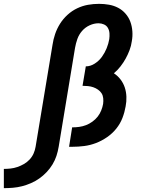

<svg xmlns="http://www.w3.org/2000/svg" viewBox="-154 -763 774 998"><path d="M-134 215V115Q-117 115 -99 113Q-81 111 -63.5 105Q-46 99 -29.5 89.5Q-13 80 0 66Q13 52 20.5 35Q28 18 31 0L119 -530Q123 -558 132.5 -586Q142 -614 158 -639.5Q174 -665 197 -686Q220 -707 247.5 -720Q275 -733 303.5 -738Q332 -743 361 -743Q387 -743 412.5 -738.5Q438 -734 460 -722.5Q482 -711 498.5 -692Q515 -673 523.5 -650Q532 -627 534 -600.5Q536 -574 531 -548Q528 -525 519.5 -502.5Q511 -480 499.5 -459Q488 -438 472.5 -418Q457 -398 438 -382Q458 -369 472.5 -350Q487 -331 494.5 -308.5Q502 -286 503 -260.5Q504 -235 499 -210Q494 -180 482.5 -150Q471 -120 450.5 -94.5Q430 -69 402.5 -50Q375 -31 345 -19.5Q315 -8 284 -4Q253 0 222 0H205L221 -101H222Q240 -101 258 -103.5Q276 -106 293 -112.5Q310 -119 326 -130.5Q342 -142 353.5 -156.5Q365 -171 372 -188.5Q379 -206 382 -223Q384 -238 382.5 -252.5Q381 -267 374 -278Q367 -289 355.5 -297Q344 -305 331 -309.5Q318 -314 303.5 -315.5Q289 -317 275 -317L292 -418Q316 -418 338.5 -432.5Q361 -447 376 -468Q391 -489 400.5 -512.5Q410 -536 414 -560Q416 -575 415 -590Q414 -605 407 -617.5Q400 -630 386.5 -636Q373 -642 358 -642Q335 -642 312 -631.5Q289 -621 272.5 -602Q256 -583 248 -560Q240 -537 236 -514L151 0Q147 24 139.5 47Q132 70 119 91.5Q106 113 88.5 131.5Q71 150 50.5 164.5Q30 179 7 189Q-16 199 -39.5 205Q-63 211 -87 213Q-111 215 -134 215Z"/></svg>

Font: Iosevka Curly Slab Extended
Style: Bold Italic
Weight: 700
Width: 7
Italic angle: -9°
Monospace: yes
Designer: Belleve Invis
Foundry: Belleve Invis
Version: Version 11.0.0; ttfautohint (v1.8.3)